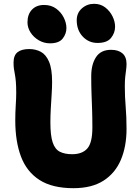

<svg xmlns="http://www.w3.org/2000/svg" viewBox="-20 -973 729 1006"><path d="M365 13Q254 13 187 -30Q120 -73 90 -152.5Q60 -232 60 -342Q60 -383 62.5 -421Q65 -459 65 -486Q65 -523 63 -545.5Q61 -568 58 -583.5Q55 -599 53 -612.5Q51 -626 51 -645Q51 -683 72 -699.5Q93 -716 133 -716Q167 -716 194 -701.5Q221 -687 237 -649.5Q253 -612 253 -544Q253 -514 250.5 -476.5Q248 -439 246 -401.5Q244 -364 244 -332Q244 -263 256 -227Q268 -191 293.5 -178Q319 -165 358 -165Q411 -165 437.5 -195Q464 -225 464 -305Q464 -359 462.5 -400.5Q461 -442 459.5 -482.5Q458 -523 458 -574Q458 -635 483 -673.5Q508 -712 562 -712Q600 -712 621.5 -693.5Q643 -675 643 -638Q643 -622 640.5 -605.5Q638 -589 636 -569Q634 -549 634 -520Q634 -466 638.5 -413.5Q643 -361 643 -298Q643 -206 613.5 -136Q584 -66 522.5 -26.5Q461 13 365 13ZM491 -748Q445 -748 413.5 -781.5Q382 -815 382 -867Q382 -905 409 -929Q436 -953 473 -953Q507 -953 531.5 -934Q556 -915 569.5 -887.5Q583 -860 583 -833Q583 -801 562 -774.5Q541 -748 491 -748ZM242 -746Q210 -746 183 -762Q156 -778 140 -803Q124 -828 124 -856Q124 -898 147.5 -922.5Q171 -947 211 -947Q248 -947 274 -928Q300 -909 314 -881Q328 -853 328 -826Q328 -796 308.5 -771Q289 -746 242 -746Z"/></svg>

Font: Shantell Sans Light ExtraBold
Style: Regular
Weight: 800
Version: Version 1.011;[c5ecc13dd]